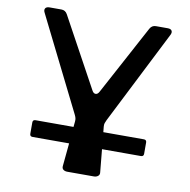

<svg xmlns="http://www.w3.org/2000/svg" viewBox="-91 -950 1029 1040"><g transform="rotate(10 423.0 -430.0)"><path d="M508 -312Q503 -302 500.5 -294Q498 -286 499 -275L502 -245H725Q740 -245 740 -230V-168Q740 -153 725 -153H511L523 -28Q525 -15 516 -7.5Q507 0 493 0H347Q333 0 324.5 -7Q316 -14 318 -28L330 -153H129Q114 -153 114 -168V-230Q114 -245 129 -245H338L341 -275Q342 -286 340 -294Q338 -302 333 -312L77 -826Q69 -841 75 -850.5Q81 -860 98 -860H163Q185 -860 196 -840L405 -457Q413 -442 424.5 -442Q436 -442 444 -457L650 -840Q661 -860 683 -860H748Q765 -860 770.5 -850.5Q776 -841 768 -826Z"/></g></svg>

Font: OpenDyslexic 3
Style: Regular
Weight: 400
Designer: Abelardo Gonzalez
Version: Version 1.000;PS 001.001;hotconv 1.0.56